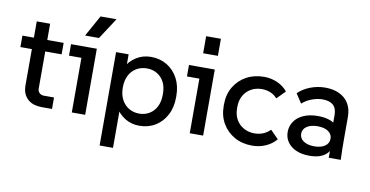

<svg xmlns="http://www.w3.org/2000/svg" viewBox="-84 -951 2668 1385"><g transform="rotate(10 1250.0 -259.0)"><path d="M246 0Q220 0 195 -6.5Q170 -13 149.5 -29Q129 -45 116.5 -71Q104 -97 104 -136V-603H202V-128Q202 -109 215 -96.5Q228 -84 247 -84H322V0ZM20 -400V-484H322V-400Z M467 0V-444L511 -400H376V-484H565V0ZM465 -563 551 -718H668L567 -563Z M706 200V-484H798V-361L779 -383Q806 -434 854 -464Q902 -494 961 -494Q1027 -494 1078.5 -463Q1130 -432 1159.5 -376.5Q1189 -321 1189 -248V-238Q1189 -164 1159.5 -108Q1130 -52 1079 -21Q1028 10 962 10Q904 10 857.5 -18.5Q811 -47 784 -95L804 -118V200ZM947 -76Q988 -76 1021 -96Q1054 -116 1072.5 -152.5Q1091 -189 1091 -238V-248Q1091 -297 1072.5 -332.5Q1054 -368 1021 -387.5Q988 -407 947 -407Q904 -407 870 -387Q836 -367 817 -330Q798 -293 798 -242Q798 -191 817 -154Q836 -117 870 -96.5Q904 -76 947 -76Z M1331 0V-444L1375 -400H1240V-484H1429V0ZM1326 -585V-710H1434V-585Z M1789 10Q1716 10 1659.5 -21.5Q1603 -53 1570.5 -108.5Q1538 -164 1538 -236V-248Q1538 -321 1571 -376.5Q1604 -432 1660.5 -463Q1717 -494 1789 -494Q1842 -494 1887.5 -473.5Q1933 -453 1962 -417L1902 -356Q1881 -380 1852 -392Q1823 -404 1789 -404Q1745 -404 1710.5 -384.5Q1676 -365 1656 -330Q1636 -295 1636 -248V-236Q1636 -189 1656 -154Q1676 -119 1711.5 -99.5Q1747 -80 1790 -80Q1823 -80 1852 -91.5Q1881 -103 1905 -127L1964 -67Q1934 -31 1888 -10.5Q1842 10 1789 10Z M2349 0V-173L2337 -207V-310Q2337 -360 2310.5 -383.5Q2284 -407 2233 -407Q2197 -407 2156.5 -392.5Q2116 -378 2085 -350L2040 -418Q2075 -453 2128 -473.5Q2181 -494 2238 -494Q2296 -494 2340 -473.5Q2384 -453 2409 -413Q2434 -373 2434 -313V-157Q2434 -118 2434.5 -79Q2435 -40 2437 0ZM2209 10Q2125 10 2075 -29.5Q2025 -69 2025 -133Q2025 -175 2048 -209Q2071 -243 2115 -263Q2159 -283 2221 -283Q2306 -283 2351.5 -245Q2397 -207 2397 -144H2374Q2374 -70 2333 -30Q2292 10 2209 10ZM2231 -63Q2280 -63 2309 -83Q2338 -103 2338 -137Q2338 -170 2309.5 -190Q2281 -210 2231 -210Q2182 -210 2152.5 -190Q2123 -170 2123 -137Q2123 -103 2152.5 -83Q2182 -63 2231 -63Z"/></g></svg>

Font: SUSE Medium
Style: Regular
Weight: 500
Designer: Rene Bieder
Foundry: SUSE
Version: Version 1.000